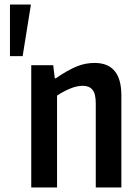

<svg xmlns="http://www.w3.org/2000/svg" viewBox="-20 -828 609 848"><path d="M116 -808V-804L80 -580H24V-808ZM118 -540H215L222 -482H226Q254 -501 277 -514Q300 -527 320 -535Q340 -543 359 -546.5Q378 -550 398 -550Q516 -550 516 -407V0H403V-371Q403 -414 388.5 -431.5Q374 -449 346 -449Q320 -449 291.5 -437.5Q263 -426 232 -406V0H118Z"/></svg>

Font: Encode Sans Compressed
Style: SemiBold
Weight: 600
Designer: Pablo Impallari, Andres Torresi
Foundry: Pablo Impallari, Andres Torresi
Version: Version 1.000; ttfautohint (v1.00) -l 8 -r 50 -G 200 -x 14 -